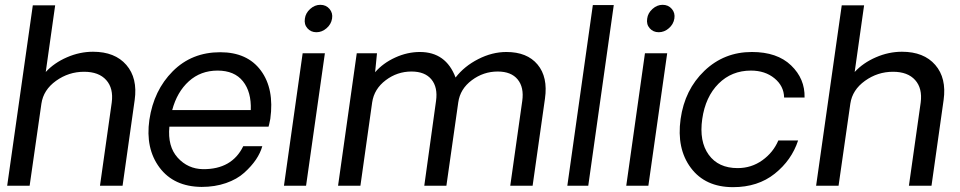

<svg xmlns="http://www.w3.org/2000/svg" viewBox="-20 -771 3983 797"><path d="M366.2 -556.2Q457 -556.2 504.4 -501.5Q551.8 -446.8 539.1 -356L488.8 0H395L443.8 -345.2Q451.7 -404.3 420.9 -438.7Q390.1 -473.1 329.1 -473.1Q265.1 -473.1 212.6 -435.5Q160.2 -397.9 151.9 -340.8L103 0H9.8L116.2 -749H209L169.9 -472.2Q205.1 -510.3 258.1 -533.2Q311 -556.2 366.2 -556.2Z M1102.1 -277.8Q1096.2 -248 1094.7 -245.1H683.1Q675.3 -163.1 717.5 -116.5Q759.8 -69.8 822.8 -68.8Q942.9 -67.9 989.7 -164.1H1068.8Q1061 -136.2 1042.5 -108.6Q1023.9 -81.1 993.9 -54Q963.9 -26.9 918 -11Q872.1 4.9 816.9 4.9Q701.7 3.9 642.3 -75.4Q583 -154.8 600.1 -273.9Q618.2 -396 697 -475.1Q775.9 -554.2 894 -554.2Q1006.8 -554.2 1063 -478Q1119.1 -401.9 1102.1 -277.8ZM694.8 -314H1021Q1023.9 -389.2 988.5 -433.6Q953.1 -478 883.1 -478Q813 -478 763.9 -433.6Q714.8 -389.2 694.8 -314Z M1245.6 -693.8Q1248.5 -716.8 1267.6 -733.9Q1286.6 -751 1309.6 -751Q1333.5 -751 1347.9 -733.9Q1362.3 -716.8 1358.4 -693.8Q1354.5 -669.9 1335.4 -653.6Q1316.4 -637.2 1293.5 -637.2Q1270.5 -637.2 1256.1 -653.6Q1241.7 -669.9 1245.6 -693.8ZM1236.3 -549.8H1328.6L1250.5 0H1158.7Z M2082 -555.2Q2168 -555.2 2211.4 -503.2Q2254.9 -451.2 2242.2 -361.8L2190.9 0H2098.1L2147.9 -352.1Q2155.8 -408.2 2128.9 -441.2Q2102.1 -474.1 2045.9 -474.1Q1986.8 -474.1 1938.5 -438Q1890.1 -401.9 1882.3 -346.2L1833 0H1741.2L1790 -352.1Q1797.9 -408.2 1771 -441.2Q1744.1 -474.1 1688 -474.1Q1628.9 -474.1 1581.1 -438Q1533.2 -401.9 1524.9 -346.2L1476.1 0H1383.3L1460.9 -549.8H1544.9L1537.1 -471.2Q1570.3 -509.3 1620.6 -532.2Q1670.9 -555.2 1723.1 -555.2Q1831.1 -555.2 1871.1 -449.2Q1907.2 -496.1 1965.1 -525.6Q2022.9 -555.2 2082 -555.2Z M2335 0 2440.9 -750H2527.8L2421.9 0Z M2666.5 -693.8Q2669.4 -716.8 2688.5 -733.9Q2707.5 -751 2730.5 -751Q2754.4 -751 2768.8 -733.9Q2783.2 -716.8 2779.3 -693.8Q2775.4 -669.9 2756.3 -653.6Q2737.3 -637.2 2714.4 -637.2Q2691.4 -637.2 2677 -653.6Q2662.6 -669.9 2666.5 -693.8ZM2657.2 -549.8H2749.5L2671.4 0H2579.6Z M3022.9 5.9Q2907.7 5.9 2847.9 -74Q2788.1 -153.8 2805.2 -276.9Q2822.3 -398.9 2904.1 -477.1Q2985.8 -555.2 3101.1 -555.2Q3206.1 -555.2 3263.9 -499.5Q3321.8 -443.8 3319.8 -366.2H3234.9Q3233.9 -414.1 3194.8 -446Q3155.8 -478 3097.2 -478Q3017.1 -478 2962.6 -423.6Q2908.2 -369.1 2895 -276.9Q2881.8 -184.1 2921.9 -128.7Q2961.9 -73.2 3042 -73.2Q3099.1 -73.2 3144.5 -105.7Q3189.9 -138.2 3210.9 -188H3293Q3266.1 -106 3196 -50Q3126 5.9 3022.9 5.9Z M3724.1 -556.2Q3814.9 -556.2 3862.3 -501.5Q3909.7 -446.8 3897 -356L3846.7 0H3752.9L3801.8 -345.2Q3809.6 -404.3 3778.8 -438.7Q3748 -473.1 3687 -473.1Q3623 -473.1 3570.6 -435.5Q3518.1 -397.9 3509.8 -340.8L3460.9 0H3367.7L3474.1 -749H3566.9L3527.8 -472.2Q3563 -510.3 3616 -533.2Q3668.9 -556.2 3724.1 -556.2Z"/></svg>

Font: Oakes Grotesk
Style: Italic
Weight: 400
Designer: Samuel Oakes
Foundry: Samuel Oakes
Version: Version 1.0 | wf-rip DC20170320